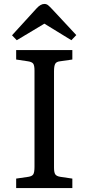

<svg xmlns="http://www.w3.org/2000/svg" viewBox="-20 -954 449 974"><path d="M62 0V-48L124 -57Q143 -60 149 -70Q155 -80 155 -108V-596Q155 -622 148.5 -631Q142 -640 122 -643L62 -652V-700H347V-652L284 -643Q266 -641 260 -630Q254 -619 254 -592V-104Q254 -79 260.5 -69.5Q267 -60 286 -57L347 -48V0ZM65 -750 41 -775 166 -912Q175 -922 185 -928Q195 -934 205 -934Q216 -934 224 -927.5Q232 -921 246 -906L367 -776L342 -750L205 -834Z"/></svg>

Font: Literata 12pt
Style: Regular
Weight: 400
Designer: Latin by Veronika Burian and Jose Scaglione. Greek by Irene Vlachou. Cyrillic by Vera Evstafieva.
Foundry: TypeTogether
Version: Version 3.002